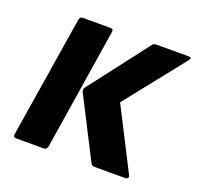

<svg xmlns="http://www.w3.org/2000/svg" viewBox="-94 -596 719 697"><g transform="rotate(20 265.5 -247.0)"><path d="M338 0Q328 0 324 -7L204 -242Q201 -250 206 -258L382 -487Q386 -494 398 -494H522Q530 -494 530.5 -490Q531 -486 526 -480L345 -252L466 -15Q469 -9 466.5 -4.5Q464 0 456 0ZM35 0Q23 0 25 -13L100 -482Q102 -494 113 -494H220Q232 -494 230 -482L156 -13Q153 0 142 0Z"/></g></svg>

Font: Sofia Sans Semi Condensed ExtraBold
Style: Italic
Weight: 800
Italic angle: -9°
Version: Version 4.100